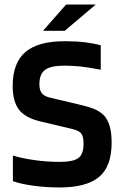

<svg xmlns="http://www.w3.org/2000/svg" viewBox="-20 -819 537 848"><path d="M300 -249 161 -282Q92 -298 64 -334.5Q36 -371 36 -439Q36 -541 92 -589Q148 -637 266 -637Q315 -637 353.5 -632.5Q392 -628 425 -619V-511Q368 -522 334 -525.5Q300 -529 264 -529Q204 -529 179 -510.5Q154 -492 154 -447Q154 -421 164.5 -407.5Q175 -394 200 -388L335 -356Q382 -345 405 -333.5Q428 -322 443 -305Q458 -286 465.5 -258Q473 -230 473 -189Q473 -83 417 -37Q361 9 243 9Q182 9 125.5 1Q69 -7 37 -19V-132Q80 -119 134.5 -111.5Q189 -104 243 -104Q302 -104 325.5 -120.5Q349 -137 349 -185Q349 -215 339.5 -228.5Q330 -242 300 -249ZM272 -799H403L266 -683H170Z"/></svg>

Font: Blinker SemiBold
Style: Regular
Weight: 600
Designer: Juergen Huber
Foundry: supertype
Version: Version 1.015;PS 1.15;hotconv 1.0.88;makeotf.lib2.5.647800